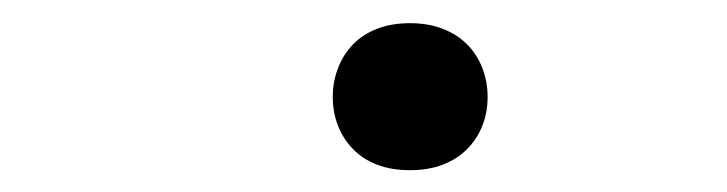

<svg xmlns="http://www.w3.org/2000/svg" viewBox="-20 -435 640 169"><path d="M272.9 -349.6Q272.9 -363.3 277.6 -375.2Q282.2 -387.2 290.8 -396Q299.3 -404.8 312 -409.7Q324.7 -414.6 340.8 -414.6Q356.9 -414.6 369.6 -409.7Q382.3 -404.8 391.1 -396Q399.9 -387.2 404.5 -375.2Q409.2 -363.3 409.2 -349.6Q409.2 -335.9 404.5 -324.2Q399.9 -312.5 391.1 -303.7Q382.3 -294.9 369.6 -290Q356.9 -285.2 340.8 -285.2Q324.7 -285.2 312 -290Q299.3 -294.9 290.8 -303.7Q282.2 -312.5 277.6 -324.2Q272.9 -335.9 272.9 -349.6Z"/></svg>

Font: Roboto Mono
Style: Regular
Weight: 500
Designer: Google
Version: Version 2.000986; 2015; ttfautohint (v1.3)